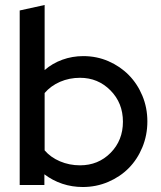

<svg xmlns="http://www.w3.org/2000/svg" viewBox="-20 -742 647 770"><path d="M571 -255Q571 -200 551 -151.5Q531 -103 496.5 -68Q462 -33 414 -12.5Q366 8 312 8Q269 8 230 -5Q191 -18 158 -43V0H59V-700L159 -722V-461Q190 -488 230 -502.5Q270 -517 314 -517Q368 -517 415 -496.5Q462 -476 496.5 -441Q531 -406 551 -358Q571 -310 571 -255ZM301 -430Q258 -430 221 -414Q184 -398 159 -369V-139Q183 -111 220.5 -95Q258 -79 301 -79Q374 -79 423.5 -129Q473 -179 473 -254Q473 -329 423 -379.5Q373 -430 301 -430Z"/></svg>

Font: Red Hat Display Medium
Style: Regular
Weight: 500
Designer: Pentagram / MCKL
Foundry: Pentagram / MCKL
Version: Version 1.005; Red Hat Display Medium